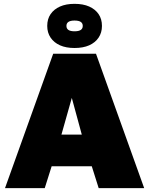

<svg xmlns="http://www.w3.org/2000/svg" viewBox="-20 -980 777 1000"><path d="M6 0 257 -700H480L731 0H494L458 -114H249L213 0ZM300 -279H406L354 -470ZM368 -730Q324 -730 292.5 -744Q261 -758 243.5 -784Q226 -810 226 -845Q226 -881 243.5 -906.5Q261 -932 292.5 -946Q324 -960 368 -960Q413 -960 444.5 -946Q476 -932 493.5 -906.5Q511 -881 511 -845Q511 -810 493.5 -784Q476 -758 444.5 -744Q413 -730 368 -730ZM368 -817Q390 -817 400.5 -824Q411 -831 411 -845Q411 -859 400.5 -866Q390 -873 368 -873Q347 -873 336.5 -866Q326 -859 326 -845Q326 -831 336.5 -824Q347 -817 368 -817Z"/></svg>

Font: Golos Text ExtraBold
Style: Regular
Weight: 800
Designer: A.Korolkova, Vitaly Kuzmin
Foundry: ParaType Ltd
Version: Version 2.004